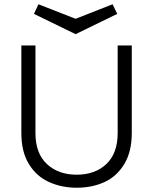

<svg xmlns="http://www.w3.org/2000/svg" viewBox="-20 -873 713 899"><path d="M339 6Q268 6 209 -21Q151 -47 115.5 -104.5Q80 -162 80 -250V-660H146V-250Q146 -155 199.5 -105Q253 -55 339 -55Q425 -55 478 -105Q531 -155 531 -250V-660H597V-250Q597 -163 562 -105Q527 -47 469 -20.5Q411 6 339 6ZM334 -713 139 -808 160 -853 334 -785 507 -853 529 -808Z"/></svg>

Font: Lil Grotesk
Style: Regular
Weight: 400
Designer: Bastien Sozeau
Foundry: NBR — Bastien Sozeau
Version: Version 4.002; ttfautohint (v1.8.4.7-5d5b)